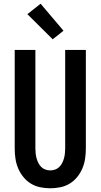

<svg xmlns="http://www.w3.org/2000/svg" viewBox="-20 -1003 540 1031"><path d="M250 8Q223 8 196 2.5Q169 -3 146 -17Q123 -31 105.5 -52.5Q88 -74 77.5 -99Q67 -124 63 -151Q59 -178 59 -205V-735H170V-205Q170 -192 171.5 -178.5Q173 -165 176.5 -152.5Q180 -140 186 -128Q192 -116 201.5 -106.5Q211 -97 224 -92.5Q237 -88 250 -88Q263 -88 276 -92.5Q289 -97 298.5 -106.5Q308 -116 314 -128Q320 -140 323.5 -152.5Q327 -165 328.5 -178.5Q330 -192 330 -205V-735H441V-205Q441 -178 437 -151Q433 -124 422.5 -99Q412 -74 394.5 -52.5Q377 -31 354 -17Q331 -3 304 2.5Q277 8 250 8ZM263 -792 127 -927 198 -983 321 -838Z"/></svg>

Font: Iosevka SS18
Style: Bold
Weight: 700
Monospace: yes
Designer: Belleve Invis
Foundry: Belleve Invis
Version: Version 25.1.1; ttfautohint (v1.8.4)